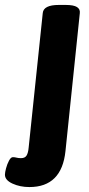

<svg xmlns="http://www.w3.org/2000/svg" viewBox="-109 -545 359 777"><path d="M10 212Q-28 212 -58.5 198Q-89 184 -89 162Q-89 153 -84.5 136Q-80 119 -72.5 105Q-65 91 -57 91Q-49 91 -42 93Q-35 95 -24 95Q-8 95 -1.5 84.5Q5 74 7 52L64 -492Q67 -525 129 -525H157Q189 -525 202.5 -516.5Q216 -508 214 -492L156 66Q141 212 10 212Z"/></svg>

Font: Asap Condensed
Style: Bold Italic
Weight: 700
Width: 3
Italic angle: -6°
Designer: Pablo Cosgaya
Foundry: Omnibus-Type
Version: Version 3.001; ttfautohint (v1.8.4.7-5d5b)